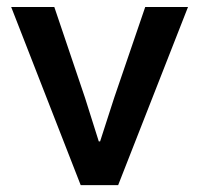

<svg xmlns="http://www.w3.org/2000/svg" viewBox="-20 -541 582 561"><path d="M12.7 -520.5H138.7L228.5 -254.9L268.6 -127.9H272.5L313.5 -254.9L404.3 -520.5H529.3L325.2 0H215.8Z"/></svg>

Font: Reddit Sans Chocolate SemiBold
Style: Regular
Weight: 600
Designer: Stephen Hutchings
Foundry: Reddit
Version: Version 1.011